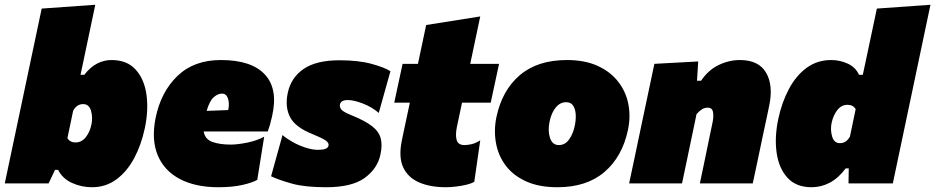

<svg xmlns="http://www.w3.org/2000/svg" viewBox="-38 -770 3926 806"><path d="M348 16Q304 16 264 -2.2Q224 -20.5 206 -57H193L166 0H-18Q-7 -51.5 3.2 -100.5Q13.5 -149.5 27 -213L86 -492.5Q99 -553.5 111.2 -611.8Q123.5 -670 137 -734L362 -750Q350 -693 336.5 -629Q323 -565 308 -493.5L300 -456H316Q341 -488.5 369.8 -503.2Q398.5 -518 430 -518Q495 -518 531.2 -478.2Q567.5 -438.5 576.8 -373.2Q586 -308 570 -232Q555 -161.5 525 -105.5Q495 -49.5 450.5 -16.8Q406 16 348 16ZM279 -172Q304.5 -172 322 -194Q339.5 -216 346 -248Q352 -277.5 344 -305.2Q336 -333 311 -333Q284 -333 269 -305L245 -190Q256 -172 279 -172Z M879 16Q782.5 16 717 -18.5Q651.5 -53 624.2 -118Q597 -183 615 -274Q637 -383.5 706.5 -450.8Q776 -518 889 -518Q1018 -518 1074.2 -457Q1130.5 -396 1104 -281Q1095.5 -243 1086 -218H817Q822.5 -185.5 853.5 -174.2Q884.5 -163 931 -163Q958 -163 998.5 -171Q1039 -179 1071 -196L1042 -15Q1021 -3 979 6.5Q937 16 879 16ZM894 -377Q876 -377 858.8 -361.5Q841.5 -346 829.5 -304.5L920 -308Q926 -334.5 919.2 -355.8Q912.5 -377 894 -377Z M1331 16Q1242.5 16 1189 1.2Q1135.5 -13.5 1100 -30L1148 -203Q1166 -187.5 1191.8 -173.2Q1217.5 -159 1245.5 -150Q1273.5 -141 1298 -141Q1337 -141 1341 -158Q1344 -170 1329.2 -180.2Q1314.5 -190.5 1274 -207Q1202 -235.5 1179.8 -278.2Q1157.5 -321 1170 -380Q1183.5 -444 1236.5 -480.5Q1289.5 -517 1387 -517Q1466.5 -517 1521.5 -502Q1576.5 -487 1601 -471L1552 -296Q1523 -321 1485 -335.5Q1447 -350 1422 -350Q1392.5 -350 1389 -331Q1387 -319 1395.8 -309.2Q1404.5 -299.5 1438 -286Q1492.5 -264 1522 -241.8Q1551.5 -219.5 1559.8 -190.8Q1568 -162 1559 -121Q1546.5 -62 1492.8 -23Q1439 16 1331 16Z M1834 16Q1768.5 16 1721.5 -4.2Q1674.5 -24.5 1654.5 -67.8Q1634.5 -111 1649 -181Q1655.5 -212 1662.5 -245.2Q1669.5 -278.5 1682.5 -339H1617L1652 -502H1716.5Q1726 -546.5 1734.2 -585.5Q1742.5 -624.5 1751 -665L1978 -701Q1967.5 -650.5 1957.5 -603.8Q1947.5 -557 1936 -502H2057L2022 -339H1901.5L1880 -237Q1873 -203.5 1879 -182.2Q1885 -161 1912 -161Q1925 -161 1941.8 -164.8Q1958.5 -168.5 1978 -181L1953 -7Q1941 0.5 1920 5.5Q1899 10.5 1875.8 13.2Q1852.5 16 1834 16Z M2302 16Q2224.5 16 2170.2 -8.8Q2116 -33.5 2084.8 -75.2Q2053.5 -117 2044 -170Q2034.5 -223 2046 -279Q2070 -391.5 2144.5 -454.8Q2219 -518 2342 -518Q2417 -518 2470.8 -493.5Q2524.5 -469 2557 -427.2Q2589.5 -385.5 2599.8 -333Q2610 -280.5 2598 -224Q2574 -111.5 2499.2 -47.8Q2424.5 16 2302 16ZM2308 -161Q2334.5 -161 2351.5 -185.2Q2368.5 -209.5 2375 -243Q2380 -267 2378.8 -289.5Q2377.5 -312 2368 -326.5Q2358.5 -341 2339 -341Q2313 -341 2294.8 -318.5Q2276.5 -296 2269 -259Q2261 -220 2271 -190.5Q2281 -161 2308 -161Z M2603 0Q2614 -52 2624.5 -101.2Q2635 -150.5 2648 -213L2658.5 -263Q2671 -322 2683.5 -381Q2696 -440 2709 -502L2893 -512L2888 -431H2905Q2935 -476 2978.8 -497Q3022.5 -518 3068 -518Q3147 -518 3178 -464.8Q3209 -411.5 3191 -326Q3186.5 -304.5 3180 -273.5Q3173.5 -242.5 3167 -213Q3154 -150 3143.5 -101Q3133 -52 3122 0H2900Q2911 -52 2920.8 -99.5Q2930.5 -147 2941.5 -200L2953 -255Q2958.5 -280.5 2955.2 -299.2Q2952 -318 2933 -318Q2919.5 -318 2908.5 -311Q2897.5 -304 2886 -291L2867 -200Q2856 -147 2846 -99.5Q2836 -52 2825 0Z M3369 16Q3304 16 3267.8 -23.8Q3231.5 -63.5 3222.2 -128.8Q3213 -194 3229 -270Q3244 -340.5 3274 -396.8Q3304 -453 3348.5 -485.5Q3393 -518 3451 -518Q3488 -518 3521 -502.8Q3554 -487.5 3568 -456H3584L3592 -493.5Q3604.5 -552 3617 -611.2Q3629.5 -670.5 3643 -734L3868 -750Q3856 -693 3842.5 -629Q3829 -565 3814 -493.5L3755 -213.5Q3741.5 -149.5 3731.2 -100.8Q3721 -52 3710 0H3524L3525 -63H3512Q3481.5 -22 3445.2 -3Q3409 16 3369 16ZM3488 -169Q3515 -169 3530 -197L3554 -312Q3543 -330 3520 -330Q3494.5 -330 3477.2 -308.2Q3460 -286.5 3453 -254Q3447 -225 3455.2 -197Q3463.5 -169 3488 -169Z"/></svg>

Font: Commissioner Black
Style: Italic
Weight: 900
Italic angle: -12°
Designer: Kostas Bartsokas
Foundry: Kostas Bartsokas
Version: Version 1.000; ttfautohint (v1.8.3)